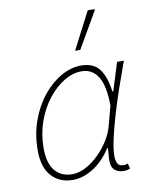

<svg xmlns="http://www.w3.org/2000/svg" viewBox="-84 -792 679 866"><g transform="rotate(-10 256.0 -359.0)"><path d="M180 12Q120 12 83 -28Q46 -68 46 -146Q46 -220 69 -283Q92 -346 130 -392.5Q168 -439 213.5 -464.5Q259 -490 304 -490Q361 -490 388 -454.5Q415 -419 424 -350H428L468 -478H499Q477 -418 456 -357Q435 -296 418.5 -239.5Q402 -183 392 -137Q382 -91 382 -62Q382 -43 388.5 -28.5Q395 -14 417 -14Q423 -14 428 -15.5Q433 -17 436 -18L442 6Q434 9 428 10.5Q422 12 411 12Q389 12 372.5 -1Q356 -14 356 -46Q356 -55 357.5 -70.5Q359 -86 360 -102H356Q322 -48 274.5 -18Q227 12 180 12ZM182 -14Q212 -14 243.5 -30.5Q275 -47 303.5 -75Q332 -103 352.5 -136Q373 -169 381 -202L404 -288Q404 -378 378 -421Q352 -464 302 -464Q262 -464 221.5 -439.5Q181 -415 147.5 -372Q114 -329 94 -272.5Q74 -216 74 -152Q74 -83 102.5 -48.5Q131 -14 182 -14ZM290 -560 378 -730H408L410 -726L314 -560Z"/></g></svg>

Font: Source Sans 3 VF
Style: Italic
Weight: 200
Italic angle: -11°
Designer: Paul D. Hunt
Foundry: Adobe Systems Incorporated
Version: Version 3.042;hotconv 1.0.118;makeotfexe 2.5.65603